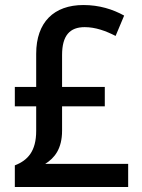

<svg xmlns="http://www.w3.org/2000/svg" viewBox="-20 -744 566 764"><path d="M312 -724C195 -724 124 -656 124 -530V-398H39V-321H124V-223C124 -143 91 -106 39 -86V0H490V-92H160C197 -115 227 -152 227 -224V-321H397V-398H227V-525C227 -603 258 -636 317 -636C360 -636 401 -621 440 -601L474 -682C429 -707 375 -724 312 -724Z"/></svg>

Font: Noto Sans Myanmar UI SemiCondensed Medium
Style: Regular
Weight: 500
Width: 4
Designer: Monotype Design Team
Foundry: Monotype Imaging Inc.
Version: Version 2.103